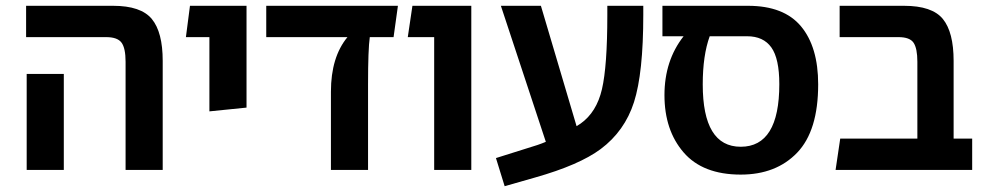

<svg xmlns="http://www.w3.org/2000/svg" viewBox="-20 -586 3389 662"><path d="M413 0V-373Q413 -420 399 -439Q385 -458 346 -458H70V-566H370Q466 -566 503.5 -520.5Q541 -475 541 -376V0ZM72 0V-331H200V0Z M702 -202V-458H621L635 -566H830V-215Z M1352 -566 1337 -458H1255Q1249 -416 1249 -296V0H1121V-270Q1121 -389 1178 -458H898V-566Z M1477 0V-458H1386L1402 -566H1605V0Z M2074 -566H2198V-535Q2198 -334 2166 -234Q2134 -134 2051 -72Q1977 -17 1825 26L1720 56L1690 -41L1798 -75Q1836 -86 1862 -97L1707 -566H1845L1968 -151L1982 -160Q2037 -199 2055.5 -278.5Q2074 -358 2074 -534Z M2559 -566Q2683 -566 2742 -495Q2801 -424 2801 -295Q2801 -135 2728.5 -59.5Q2656 16 2534 16Q2403 16 2337 -60.5Q2271 -137 2271 -258Q2271 -377 2337 -461H2264V-566ZM2534 -80Q2667 -80 2667 -296Q2667 -384 2639.5 -422.5Q2612 -461 2556 -461H2427Q2403 -395 2403 -295Q2403 -80 2534 -80Z M3268 -108H3332V0H2861L2877 -108H3143V-373Q3143 -419 3130 -438.5Q3117 -458 3078 -458H2875V-566H3097Q3194 -566 3231 -520.5Q3268 -475 3268 -376Z"/></svg>

Font: FiraGO Medium
Style: Regular
Weight: 500
Designer: bBox Type
Foundry: bBox Type GmbH
Version: Version 1.001;PS 001.001;hotconv 1.0.88;makeotf.lib2.5.64775